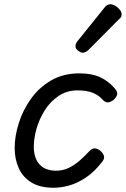

<svg xmlns="http://www.w3.org/2000/svg" viewBox="-20 -864 592 903"><path d="M231 19Q168 19 127.5 -6Q87 -31 68 -73.5Q49 -116 49 -168Q49 -224 68.5 -285.5Q88 -347 126 -400Q164 -453 221 -486Q278 -519 354 -519Q411 -519 450.5 -501Q490 -483 520 -448Q535 -430 530.5 -417.5Q526 -405 514 -394Q501 -384 488 -382.5Q475 -381 462 -396Q443 -417 415 -428Q387 -439 345 -439Q295 -439 256 -413Q217 -387 191 -346Q165 -305 152 -259.5Q139 -214 139 -173Q139 -139 150.5 -114Q162 -89 184.5 -75.5Q207 -62 241 -61Q275 -61 302.5 -74Q330 -87 354.5 -108.5Q379 -130 402 -155Q416 -169 431 -165.5Q446 -162 456 -151Q468 -139 469.5 -127Q471 -115 458 -100Q422 -54 382.5 -28Q343 -2 305 8.5Q267 19 231 19ZM369 -616Q360 -616 347.5 -625.5Q335 -635 335 -646Q335 -653 337.5 -659Q340 -665 345 -671L468 -824Q477 -836 484 -840Q491 -844 499 -844Q509 -844 521.5 -837Q534 -830 543 -819Q552 -808 552 -796Q552 -788 548.5 -783Q545 -778 539 -773L398 -631Q383 -616 369 -616Z"/></svg>

Font: Playwrite AU TAS
Style: Regular
Weight: 400
Designer: Veronika Burian, José Scaglione
Foundry: TypeTogether
Version: Version 1.002